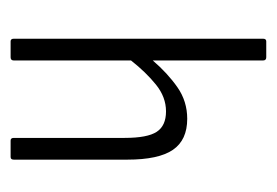

<svg xmlns="http://www.w3.org/2000/svg" viewBox="-100 -422 522 362"><g transform="rotate(-90 161.0 -241.0)"><path d="M234 0Q228 0 228 -6V-214Q204 -186 177.5 -167.5Q151 -149 118 -149Q78 -149 59.5 -176Q41 -203 41 -262V-476Q41 -482 46 -482H77Q82 -482 82 -476V-267Q82 -224 93.5 -206.5Q105 -189 132 -189Q159 -189 182.5 -208Q206 -227 228 -255V-476Q228 -482 234 -482H264Q269 -482 269 -476V-6Q269 0 264 0Z"/></g></svg>

Font: Sofia Sans Extra Condensed Light
Style: Regular
Weight: 300
Designer: Botio Nikoltchev, Ani Petrova
Foundry: lettersoup
Version: Version 4.101